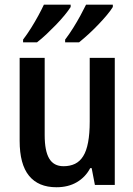

<svg xmlns="http://www.w3.org/2000/svg" viewBox="-20 -786 564 816"><path d="M219.7 9.8Q143.1 9.8 103.3 -39.1Q63.5 -87.9 63.5 -187.5V-540H169.9V-211.4Q169.9 -144.5 189.2 -112.1Q208.5 -79.6 250 -79.6Q277.8 -79.6 298.8 -89.8Q319.8 -100.1 333.5 -122.1Q361.3 -166 361.3 -269.5V-540H467.8V0H383.3L369.6 -71.3H363.3Q343.3 -33.2 306.6 -11.7Q270 9.8 219.7 9.8ZM256.8 -606V-617.7Q273.9 -640.1 290.8 -667Q307.6 -693.8 321.8 -720Q335.9 -746.1 345.7 -766.1H459.5V-756.3Q450.7 -741.7 434.6 -722.4Q418.5 -703.1 398.7 -682.4Q378.9 -661.6 357.4 -641.8Q335.9 -622.1 315.9 -606ZM78.1 -606V-617.7Q95.2 -640.1 112.1 -667Q128.9 -693.8 143.1 -720Q157.2 -746.1 166.5 -766.1H280.3V-756.3Q270.5 -740.7 254.4 -721.2Q238.3 -701.7 218.3 -680.9Q198.2 -660.2 177.5 -640.6Q156.7 -621.1 137.2 -606Z"/></svg>

Font: Open Sans
Style: Regular
Weight: 600
Width: 3
Foundry: Ascender Corporation
Version: Version 1.000